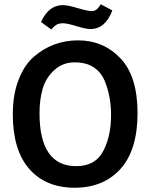

<svg xmlns="http://www.w3.org/2000/svg" viewBox="-20 -866 704 899"><path d="M40 -331Q40 -423 67 -492.5Q94 -562 138 -600Q227 -677 345.5 -677Q464 -677 544 -593Q624 -509 624 -336.5Q624 -164 544.5 -75.5Q465 13 329.5 13Q194 13 117 -75Q40 -163 40 -331ZM165 -336Q165 -88 337 -88Q429 -88 466 -164Q500 -231 500 -328Q500 -415 470 -488Q453 -528 418.5 -551Q384 -574 329 -574Q274 -574 234.5 -538Q195 -502 180 -451Q165 -400 165 -336ZM220 -728 172 -763Q208 -842 274 -842Q298 -842 344 -828Q390 -814 411.5 -814Q433 -814 452 -846L506 -817Q473 -730 403 -730Q382 -730 338 -743.5Q294 -757 276 -757Q258 -757 247 -751.5Q236 -746 220 -728Z"/></svg>

Font: Bree Serif
Style: Regular
Weight: 400
Designer: Veronika Burian, Jos Scaglione
Foundry: TypeTogether
Version: Version 1.001